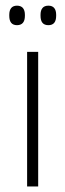

<svg xmlns="http://www.w3.org/2000/svg" viewBox="-20 -674 236 694"><path d="M78 0V-486.5H118V0ZM41.5 -583Q27.5 -583 20.5 -591.5Q13.5 -600 13.5 -617V-620.5Q13.5 -636.5 20.5 -645Q27.5 -653.5 41.5 -653.5Q55.5 -653.5 62.8 -645Q70 -636.5 70 -620.5V-617Q70 -600 62.8 -591.5Q55.5 -583 41.5 -583ZM155 -583Q140.5 -583 133.5 -591.5Q126.5 -600 126.5 -617V-620.5Q126.5 -636.5 133.5 -645Q140.5 -653.5 155 -653.5Q169 -653.5 176 -645Q183 -636.5 183 -620.5V-617Q183 -600 176 -591.5Q169 -583 155 -583Z"/></svg>

Font: Anek Latin ExtraLight
Style: Regular
Weight: 250
Designer: Yesha Goshar
Foundry: Ek Type
Version: Version 1.003